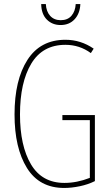

<svg xmlns="http://www.w3.org/2000/svg" viewBox="-20 -921 544 951"><path d="M450 -351V-24Q416 -7 375 1.5Q334 10 298 10Q175 10 113.5 -89Q52 -188 52 -354Q52 -525 116 -624.5Q180 -724 304 -724Q380 -724 444 -680L430 -658Q374 -699 304 -699Q191 -699 135 -606Q79 -513 79 -354Q79 -199 133.5 -107Q188 -15 299 -15Q361 -15 425 -40V-326H289V-351ZM280 -797Q239 -797 212 -824Q185 -851 184 -901H207Q209 -864 228.5 -842.5Q248 -821 281 -821Q315 -821 334 -843Q353 -865 355 -901H378Q376 -854 349.5 -825.5Q323 -797 280 -797Z"/></svg>

Font: Noto Sans Display Thin Cond
Style: Regular
Weight: 250
Width: 3
Designer: Monotype Design team
Foundry: Monotype Imaging Inc.
Version: Version 1.000